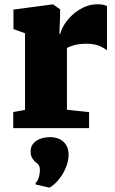

<svg xmlns="http://www.w3.org/2000/svg" viewBox="-20 -590 530 884"><path d="M121.1 107.4Q121.1 88.4 129.6 75.9Q138.2 63.5 151.4 55.7Q164.6 47.9 179.9 44.7Q195.3 41.5 208.5 41.5H211.9Q230 41.5 245.4 46.9Q260.7 52.2 272 62.5Q283.2 72.8 289.6 87.9Q295.9 103 295.9 123Q295.4 149.9 285.6 175.3Q275.9 200.7 262 221.2Q248 241.7 232.9 255.6Q217.8 269.5 207.5 273.4H205.6L145.5 259.8L142.6 252Q147.5 250 151.4 243.7Q155.3 237.3 158 229Q160.6 220.7 162.1 210.9Q163.6 201.2 163.6 192.9Q163.6 177.2 157.7 169.4Q151.9 161.6 145 157.7Q137.2 151.9 129.2 139.6Q121.1 127.4 121.1 107.4ZM41 -74.2 95.2 -84V-437L42 -456.1V-545.9L222.2 -569.8H224.6L256.8 -546.9V-519.5L253.4 -434.1H257.3Q261.7 -453.1 276.1 -476.8Q290.5 -500.5 313.2 -521.2Q335.9 -542 365.2 -556.2Q394.5 -570.3 429.2 -570.3Q444.3 -570.3 455.8 -567.9Q467.3 -565.4 472.7 -561.5V-358.4Q465.3 -363.8 456.8 -369.1Q448.2 -374.5 437 -378.9Q425.8 -383.3 411.4 -386Q397 -388.7 377.9 -388.7Q346.7 -388.7 322.8 -382.3Q298.8 -376 288.1 -368.7V-84.5L390.1 -73.7V0H41Z"/></svg>

Font: Merriweather UltraBold
Style: Regular
Weight: 900
Designer: Eben Sorkin ( sorkintype@gmail.com )
Foundry: Eben Sorkin
Version: Version 1.570; ttfautohint (v1.3) -l 8 -r 32 -G 0 -x 0 -H 60